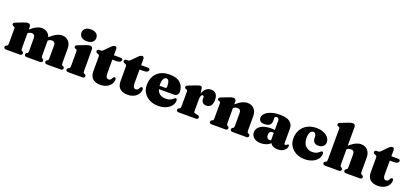

<svg xmlns="http://www.w3.org/2000/svg" viewBox="33 -1837 6248 2933"><g transform="rotate(20 3157.0 -370.5)"><path d="M287 -452V-406.5Q344.5 -456.5 388 -476.8Q431.5 -497 469.5 -497Q520.5 -497 556.5 -470.2Q592.5 -443.5 607 -398Q668 -453 713.5 -475Q759 -497 798.5 -497Q865.5 -497 905.2 -452.8Q945 -408.5 945 -337V-105Q945 -85 948 -76.8Q951 -68.5 958.5 -65L969.5 -60Q991 -50.5 991 -30Q991 0 953 0H731.5Q693 0 693 -32Q693 -50 709.5 -59.5L719.5 -65Q727 -69 730 -77Q733 -85 733 -105V-307Q733 -371 679.5 -371Q644 -371 616 -346Q616 -341.5 616 -337V-105Q616 -85 619 -77Q622 -69 629.5 -65L639.5 -59.5Q656 -50 656 -32Q656 0 617.5 0H402.5Q364 0 364 -32Q364 -50 380.5 -59.5L390.5 -65Q398 -69 401 -77Q404 -85 404 -105V-307Q404 -371 350.5 -371Q315 -371 287 -346V-105Q287 -85 290 -77Q293 -69 300.5 -65L310.5 -59.5Q327 -50 327 -32Q327 0 288.5 0H67Q29 0 29 -30Q29 -50.5 50.5 -60L61.5 -65Q69 -68.5 72 -76.8Q75 -85 75 -105V-340Q75 -356 70.8 -362.8Q66.5 -369.5 58 -372L47 -375.5Q27 -382 27 -402Q27 -414 33.5 -421Q40 -428 58 -435L169 -478Q194.5 -488 210.2 -492.5Q226 -497 241 -497Q263.5 -497 275.2 -484.2Q287 -471.5 287 -452Z M1180 -541Q1124 -541 1091.5 -567Q1059 -593 1059 -638Q1059 -682.5 1091.5 -708Q1124 -733.5 1180 -733.5Q1236 -733.5 1268.5 -708Q1301 -682.5 1301 -638Q1301 -593 1268.5 -567Q1236 -541 1180 -541ZM1297 -452V-105Q1297 -85 1300 -76.8Q1303 -68.5 1310.5 -65L1321.5 -60Q1343 -50.5 1343 -30Q1343 0 1305 0H1077Q1039 0 1039 -30Q1039 -50.5 1060.5 -60L1071.5 -65Q1079 -68.5 1082 -76.8Q1085 -85 1085 -105V-340Q1085 -356 1080.8 -362.8Q1076.5 -369.5 1068 -372L1057 -375.5Q1037 -382 1037 -402Q1037 -414 1043.5 -421Q1050 -428 1068 -435L1179 -478Q1206 -488.5 1221.5 -492.8Q1237 -497 1249 -497Q1273 -497 1285 -484.2Q1297 -471.5 1297 -452Z M1410 -417 1394 -423.5Q1372 -432.5 1372 -452Q1372 -466.5 1381.8 -474.2Q1391.5 -482 1407 -482H1434.5Q1444 -482 1452.2 -487Q1460.5 -492 1473.5 -505L1555 -587.5Q1587.5 -620 1613 -620Q1644 -620 1644 -583V-482H1753.5Q1787.5 -482 1787.5 -456Q1787.5 -437 1769 -424Q1750.5 -411 1708 -411H1644V-182Q1644 -107.5 1692.5 -107.5Q1711.5 -107.5 1721.8 -117Q1732 -126.5 1738.2 -138.8Q1744.5 -151 1751.5 -160.5Q1758.5 -170 1770.5 -170Q1792.5 -170 1792.5 -139Q1792.5 -96.5 1768 -61.8Q1743.5 -27 1700.5 -6.5Q1657.5 14 1602.5 14Q1521 14 1476.5 -25.2Q1432 -64.5 1432 -144V-384.5Q1432 -399 1426.8 -405.5Q1421.5 -412 1410 -417Z M1852 -417 1836 -423.5Q1814 -432.5 1814 -452Q1814 -466.5 1823.8 -474.2Q1833.5 -482 1849 -482H1876.5Q1886 -482 1894.2 -487Q1902.5 -492 1915.5 -505L1997 -587.5Q2029.5 -620 2055 -620Q2086 -620 2086 -583V-482H2195.5Q2229.5 -482 2229.5 -456Q2229.5 -437 2211 -424Q2192.5 -411 2150 -411H2086V-182Q2086 -107.5 2134.5 -107.5Q2153.5 -107.5 2163.8 -117Q2174 -126.5 2180.2 -138.8Q2186.5 -151 2193.5 -160.5Q2200.5 -170 2212.5 -170Q2234.5 -170 2234.5 -139Q2234.5 -96.5 2210 -61.8Q2185.5 -27 2142.5 -6.5Q2099.5 14 2044.5 14Q1963 14 1918.5 -25.2Q1874 -64.5 1874 -144V-384.5Q1874 -399 1868.8 -405.5Q1863.5 -412 1852 -417Z M2781.5 -304Q2781.5 -269 2762.5 -249.8Q2743.5 -230.5 2708 -230.5H2467Q2482 -178.5 2519 -154Q2556 -129.5 2610.5 -129.5Q2643.5 -129.5 2670.5 -137Q2697.5 -144.5 2723.5 -167.5Q2738 -180.5 2745.5 -185Q2753 -189.5 2760 -189.5Q2770 -189.5 2774.8 -179.5Q2779.5 -169.5 2779.5 -155Q2779.5 -110.5 2749.2 -71.8Q2719 -33 2665.2 -9.5Q2611.5 14 2540 14Q2463.5 14 2402.5 -16.2Q2341.5 -46.5 2306 -100.8Q2270.5 -155 2270.5 -227.5Q2270.5 -309 2303 -369.5Q2335.5 -430 2397.8 -463.5Q2460 -497 2548 -497Q2664.5 -497 2723 -442.5Q2781.5 -388 2781.5 -304ZM2457.5 -305Q2457.5 -293.5 2458 -282.5H2545Q2572.5 -282.5 2572.5 -308.5Q2572.5 -371.5 2558 -398.5Q2543.5 -425.5 2519.5 -425.5Q2493.5 -425.5 2475.5 -396Q2457.5 -366.5 2457.5 -305Z M3079 -452 3088 -383.5Q3106 -441 3141.2 -469Q3176.5 -497 3219.5 -497Q3272.5 -497 3300.8 -465.2Q3329 -433.5 3329 -369.5Q3329 -304 3302.8 -273Q3276.5 -242 3234.5 -242Q3192 -242 3170.8 -263.8Q3149.5 -285.5 3149.5 -324V-345Q3148.5 -371.5 3127.5 -371.5Q3112.5 -371.5 3102.8 -351.5Q3093 -331.5 3093 -281V-105Q3093 -87.5 3098 -80.2Q3103 -73 3121 -69.5L3159 -62Q3188 -56 3188 -30.5Q3188 0 3149.5 0H2873Q2835 0 2835 -30Q2835 -50.5 2856.5 -60L2867.5 -65Q2875 -68.5 2878 -76.8Q2881 -85 2881 -105V-338Q2881 -354 2876.8 -360.8Q2872.5 -367.5 2864 -370L2853 -373.5Q2833 -380 2833 -400Q2833 -412 2839.8 -419.2Q2846.5 -426.5 2864 -433L2971.5 -475Q3007 -489 3022.5 -493Q3038 -497 3046.5 -497Q3060.5 -497 3068 -486.8Q3075.5 -476.5 3079 -452Z M3628 -452V-406Q3685.5 -456.5 3730.2 -476.8Q3775 -497 3813 -497Q3880 -497 3921 -452.8Q3962 -408.5 3962 -337V-105Q3962 -85 3965 -76.8Q3968 -68.5 3975.5 -65L3986.5 -60Q4008 -50.5 4008 -30Q4008 0 3970 0H3748.5Q3710 0 3710 -32Q3710 -50 3726.5 -59.5L3736.5 -65Q3744 -69 3747 -77Q3750 -85 3750 -105V-307Q3750 -371 3694 -371Q3677.5 -371 3659.5 -364.5Q3641.5 -358 3628 -346V-105Q3628 -85 3631 -77Q3634 -69 3641.5 -65L3651.5 -59.5Q3668 -50 3668 -32Q3668 0 3629.5 0H3408Q3370 0 3370 -30Q3370 -50.5 3391.5 -60L3402.5 -65Q3410 -68.5 3413 -76.8Q3416 -85 3416 -105V-340Q3416 -356 3411.8 -362.8Q3407.5 -369.5 3399 -372L3388 -375.5Q3368 -382 3368 -402Q3368 -414 3374.5 -421Q3381 -428 3399 -435L3510 -478Q3535.5 -488 3551.2 -492.5Q3567 -497 3582 -497Q3604.5 -497 3616.2 -484.2Q3628 -471.5 3628 -452Z M4054.5 -106.5Q4054.5 -175 4116.5 -214.8Q4178.5 -254.5 4290.5 -254.5Q4321 -254.5 4344 -250V-403.5Q4344 -422.5 4333.8 -434Q4323.5 -445.5 4306 -445.5Q4293 -445.5 4283.2 -439.2Q4273.5 -433 4273.5 -422.5V-368Q4273.5 -326 4244.8 -303Q4216 -280 4162.5 -280Q4117 -280 4094.8 -299.2Q4072.5 -318.5 4072.5 -353Q4072.5 -386 4102.5 -419Q4132.5 -452 4192.8 -474Q4253 -496 4344.5 -496Q4450.5 -496 4502 -457.2Q4553.5 -418.5 4553.5 -351.5V-112.5Q4553.5 -90.5 4573 -90.5Q4581.5 -90.5 4586.8 -95Q4592 -99.5 4596.5 -104Q4600 -107.5 4603.8 -110Q4607.5 -112.5 4612.5 -112.5Q4628.5 -112.5 4628.5 -90.5Q4628.5 -68.5 4612.5 -44.2Q4596.5 -20 4564.8 -3Q4533 14 4486 14Q4440.5 14 4408 -2.2Q4375.5 -18.5 4364.5 -44.5Q4338.5 -16.5 4297 -1.2Q4255.5 14 4210 14Q4140 14 4097.2 -20.5Q4054.5 -55 4054.5 -106.5ZM4268 -143.5Q4268 -111.5 4282 -94.8Q4296 -78 4319 -78Q4331.5 -78 4344 -83.5V-203Q4333.5 -206.5 4321 -206.5Q4296.5 -206.5 4282.2 -190.2Q4268 -174 4268 -143.5Z M5155 -342.5Q5155 -304.5 5126.2 -278Q5097.5 -251.5 5049.5 -251.5Q5003 -251.5 4979.8 -276.2Q4956.5 -301 4956.5 -339.5V-355.5Q4956.5 -388 4943 -406.8Q4929.5 -425.5 4907.5 -425.5Q4881.5 -425.5 4861 -396Q4840.5 -366.5 4840.5 -305Q4840.5 -218 4883.5 -173.8Q4926.5 -129.5 4993 -129.5Q5025 -129.5 5050.8 -137.2Q5076.5 -145 5102 -167.5Q5116.5 -180.5 5124 -185Q5131.5 -189.5 5138.5 -189.5Q5148.5 -189.5 5153.2 -179.5Q5158 -169.5 5158 -155Q5158 -110.5 5128.2 -71.8Q5098.5 -33 5045.5 -9.5Q4992.5 14 4922.5 14Q4846 14 4785.2 -16.2Q4724.5 -46.5 4689 -100.8Q4653.5 -155 4653.5 -227.5Q4653.5 -305 4687.8 -366Q4722 -427 4784.8 -462Q4847.5 -497 4933 -497Q5001.5 -497 5051.2 -476.2Q5101 -455.5 5128 -420.5Q5155 -385.5 5155 -342.5Z M5473 -710V-406Q5530.5 -456.5 5575.2 -476.8Q5620 -497 5658 -497Q5725 -497 5766 -452.8Q5807 -408.5 5807 -337V-105Q5807 -85 5810 -76.8Q5813 -68.5 5820.5 -65L5831.5 -60Q5853 -50.5 5853 -30Q5853 0 5815 0H5593.5Q5555 0 5555 -32Q5555 -50 5571.5 -59.5L5581.5 -65Q5589 -69 5592 -77Q5595 -85 5595 -105V-307Q5595 -371 5539 -371Q5522.5 -371 5504.5 -364.5Q5486.5 -358 5473 -346V-105Q5473 -85 5476 -77Q5479 -69 5486.5 -65L5496.5 -59.5Q5513 -50 5513 -32Q5513 0 5474.5 0H5253Q5215 0 5215 -30Q5215 -50.5 5236.5 -60L5247.5 -65Q5255 -68.5 5258 -76.8Q5261 -85 5261 -105V-598Q5261 -614 5256.8 -620.8Q5252.5 -627.5 5244 -630L5233 -633.5Q5213 -640 5213 -660Q5213 -672 5219.5 -679Q5226 -686 5244 -693L5355 -736Q5380.5 -746 5396.2 -750.5Q5412 -755 5427 -755Q5449.5 -755 5461.2 -742.2Q5473 -729.5 5473 -710Z M5920 -417 5904 -423.5Q5882 -432.5 5882 -452Q5882 -466.5 5891.8 -474.2Q5901.5 -482 5917 -482H5944.5Q5954 -482 5962.2 -487Q5970.5 -492 5983.5 -505L6065 -587.5Q6097.5 -620 6123 -620Q6154 -620 6154 -583V-482H6263.5Q6297.5 -482 6297.5 -456Q6297.5 -437 6279 -424Q6260.5 -411 6218 -411H6154V-182Q6154 -107.5 6202.5 -107.5Q6221.5 -107.5 6231.8 -117Q6242 -126.5 6248.2 -138.8Q6254.5 -151 6261.5 -160.5Q6268.5 -170 6280.5 -170Q6302.5 -170 6302.5 -139Q6302.5 -96.5 6278 -61.8Q6253.5 -27 6210.5 -6.5Q6167.5 14 6112.5 14Q6031 14 5986.5 -25.2Q5942 -64.5 5942 -144V-384.5Q5942 -399 5936.8 -405.5Q5931.5 -412 5920 -417Z"/></g></svg>

Font: Fraunces 9pt S000 Black
Style: Regular
Weight: 900
Version: Version 1.000; ttfautohint (v1.8.3)